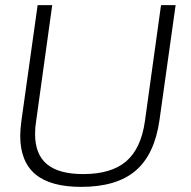

<svg xmlns="http://www.w3.org/2000/svg" viewBox="-20 -720 748 750"><path d="M59 -190Q59 -214 64 -251L127 -700H184L121 -246Q117 -222 117 -197Q117 -117 163.5 -78.5Q210 -40 305 -40Q415 -40 473 -90Q531 -140 546 -246L609 -700H666L603 -251Q584 -117 510 -53.5Q436 10 297 10Q177 10 118 -39.5Q59 -89 59 -190Z"/></svg>

Font: Krub Light
Style: Italic
Weight: 300
Italic angle: -8°
Designer: Ekaluck Peanpanawate
Foundry: Cadson Demak Co.,Ltd.
Version: Version 1.000; ttfautohint (v1.6)